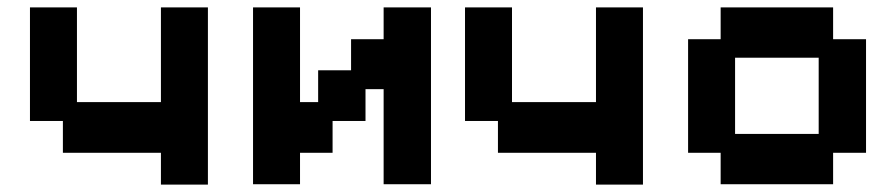

<svg xmlns="http://www.w3.org/2000/svg" viewBox="-20 -487 2422 519"><path d="M415 12V-74H150V-160H61V-467H188V-211H415V-467H542V12Z M664 11V-467H791V-211H840V-297H929V-381H1017V-467H1145V11H1017V-246H968V-160H879V-74H791V11Z M1591 12V-74H1326V-160H1237V-467H1364V-211H1591V-467H1718V12Z M1928 11V-74H1840V-381H1928V-467H2232V-381H2321V-74H2232V11ZM1967 -125H2193V-331H1967Z"/></svg>

Font: Pixelify Sans
Style: Bold
Weight: 700
Designer: Stefie Justprince
Foundry: Typecalism Foundryline
Version: Version 1.000